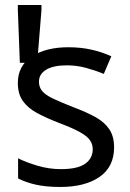

<svg xmlns="http://www.w3.org/2000/svg" viewBox="-20 -734 519 764"><path d="M434 -148Q434 -70 376 -30Q318 10 220 10Q164 10 123.5 1Q83 -8 52 -24V-104Q84 -88 129.5 -74.5Q175 -61 222 -61Q289 -61 319 -82.5Q349 -104 349 -140Q349 -160 338 -176Q327 -192 298.5 -208Q270 -224 217 -244Q165 -264 128 -284Q91 -304 71 -332Q51 -360 51 -404Q51 -472 106.5 -509Q162 -546 252 -546Q301 -546 343.5 -536.5Q386 -527 423 -510L393 -440Q359 -454 322 -464Q285 -474 246 -474Q192 -474 163.5 -456.5Q135 -439 135 -409Q135 -387 148 -371.5Q161 -356 191.5 -341.5Q222 -327 273 -307Q324 -288 360 -268Q396 -248 415 -219.5Q434 -191 434 -148ZM59 -484 51 -694V-714H145V-694L128 -484Z"/></svg>

Font: Noto Sans Tifinagh
Style: Regular
Weight: 400
Designer: JamraPatel
Foundry: JamraPatel LLC
Version: Version 2.004; ttfautohint (v1.8.4.7-5d5b)